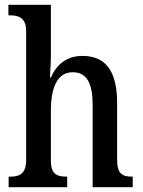

<svg xmlns="http://www.w3.org/2000/svg" viewBox="-20 -780 597 800"><path d="M16 0H260V-44H258C220 -44 192 -52 192 -110V-318C192 -414 218 -479 283 -479C344 -479 366 -429 366 -343V0H533V-44H531C492 -44 468 -53 468 -115V-351C468 -487 418 -547 324 -547C255 -547 215 -509 192 -457H188C188 -465 192 -509 192 -546V-760H15V-716H23C55 -716 89 -708 89 -650V-115C89 -53 59 -44 22 -44H16Z"/></svg>

Font: Noto Serif Thai Condensed Medium
Style: Regular
Weight: 500
Width: 3
Designer: Monotype Design Team
Foundry: Monotype Imaging Inc.
Version: Version 2.002